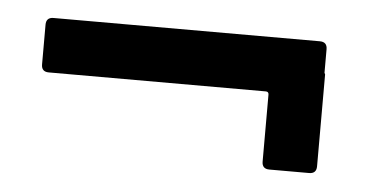

<svg xmlns="http://www.w3.org/2000/svg" viewBox="-29 -391 494 260"><g transform="rotate(5 218.5 -261.5)"><path d="M407 -309 408 -307V-182Q408 -172 398 -172H344Q334 -172 334 -182V-273Q334 -277 330 -277H35Q25 -277 25 -287V-341Q25 -351 35 -351H397Q407 -351 407 -341Z"/></g></svg>

Font: Barlow Condensed Medium
Style: Regular
Weight: 500
Width: 3
Designer: Jeremy Tribby
Foundry: Tribby Type
Version: Version 1.422;hotconv 1.0.109;makeotfexe 2.5.65596